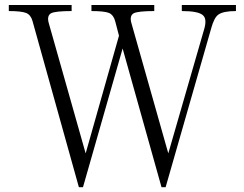

<svg xmlns="http://www.w3.org/2000/svg" viewBox="-20 -739 985 776"><path d="M15.6 -718.8V-694.3Q66.4 -694.3 85.9 -686.5Q104.5 -678.7 111.3 -654.3L298.8 17.6H315.4L475.6 -543L632.8 17.6H649.4L834 -626Q845.7 -668 862.3 -679.7Q881.8 -694.3 933.6 -694.3V-718.8H714.8V-694.3Q781.2 -694.3 799.8 -677.7Q816.4 -664.1 806.6 -626L660.2 -119.1L511.7 -643.6Q502 -674.8 520.5 -685.5Q539.1 -694.3 603.5 -694.3V-718.8H349.6V-694.3Q402.3 -694.3 420.9 -686.5Q438.5 -678.7 445.3 -654.3L460.9 -594.7L326.2 -119.1L177.7 -643.6Q168 -674.8 186.5 -685.5Q204.1 -694.3 269.5 -694.3V-718.8Z"/></svg>

Font: Batang
Style: Regular
Weight: 400
Version: Version 2.21